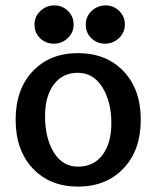

<svg xmlns="http://www.w3.org/2000/svg" viewBox="-20 -682 580 712"><path d="M393 -225Q393 -305 359.5 -358.5Q326 -412 269 -412Q211 -412 179 -368Q147 -324 147 -251Q147 -170 179.5 -117Q212 -64 269 -64Q328 -64 360.5 -108Q393 -152 393 -225ZM269 10Q165 10 101.5 -57.5Q38 -125 38 -238Q38 -351 101.5 -418Q165 -485 269 -485Q374 -485 438 -418Q502 -351 502 -238Q502 -125 438 -57.5Q374 10 269 10ZM370 -520Q340 -520 319 -540Q298 -560 298 -591Q298 -621 320 -641.5Q342 -662 372 -662Q401 -662 422 -641.5Q443 -621 443 -591Q443 -561 421 -540.5Q399 -520 370 -520ZM180 -520Q150 -520 129 -540Q108 -560 108 -591Q108 -621 130 -641.5Q152 -662 182 -662Q211 -662 232 -641.5Q253 -621 253 -591Q253 -561 231 -540.5Q209 -520 180 -520Z"/></svg>

Font: Overlock
Style: Bold
Weight: 700
Designer: Dario Muhafara
Foundry: Dario Manuel Muhafara
Version: Version 1.001